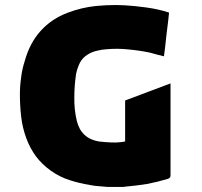

<svg xmlns="http://www.w3.org/2000/svg" viewBox="-20 -734 809 768"><path d="M410.2 13.7Q392.6 11.7 375 10.7Q357.4 9.8 338.9 5.9Q296.9 -1 257.8 -13.7Q217.8 -26.4 182.6 -51.8Q148.4 -76.2 124 -108.4Q99.6 -141.6 85 -181.6Q69.3 -224.6 64.5 -268.6Q59.6 -312.5 59.6 -356.4Q59.6 -390.6 64.5 -423.8Q68.4 -458 79.1 -490.2Q98.6 -561.5 142.6 -610.4Q186.5 -659.2 252 -683.6Q306.6 -704.1 363.3 -710Q403.3 -713.9 443.4 -713.9Q460 -713.9 477.5 -712.9Q515.6 -710.9 565.4 -704.1Q615.2 -697.3 656.2 -683.6Q656.2 -683.6 653.3 -655.3Q650.4 -627 645.5 -591.8Q643.6 -568.4 640.6 -545.9Q637.7 -524.4 635.7 -508.8Q622.1 -512.7 608.4 -515.6Q593.8 -519.5 580.1 -523.4Q538.1 -532.2 495.1 -536.1Q451.2 -541 407.2 -537.1Q387.7 -536.1 369.1 -531.2Q349.6 -527.3 332 -516.6Q310.5 -503.9 299.8 -483.4Q289.1 -461.9 284.2 -437.5Q277.3 -390.6 277.3 -343.8Q276.4 -296.9 287.1 -251Q295.9 -214.8 318.4 -194.3Q340.8 -173.8 376 -168Q401.4 -165 427.7 -164.1Q453.1 -163.1 480.5 -168Q480.5 -222.7 480.5 -332Q541 -354.5 662.1 -400.4Q662.1 -400.4 662.1 -343.8Q662.1 -288.1 662.1 -215.8Q662.1 -167 662.1 -119.1Q662.1 -70.3 662.1 -34.2Q662.1 -27.3 660.2 -24.4Q657.2 -20.5 651.4 -18.6Q609.4 -5.9 567.4 2Q524.4 8.8 480.5 12.7Q476.6 12.7 473.6 13.7Q469.7 13.7 466.8 13.7Q452.1 13.7 438.5 13.7Q424.8 13.7 410.2 13.7Z"/></svg>

Font: Big-Shock
Style: Black
Weight: 400